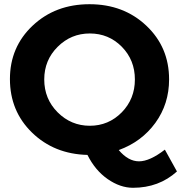

<svg xmlns="http://www.w3.org/2000/svg" viewBox="-20 -725 856 907"><path d="M189 -349.6Q189 -257.8 252.4 -194.3Q315.9 -130.9 404.3 -130.9Q492.7 -130.9 555.2 -194.3Q617.2 -257.8 617.2 -349.6Q617.2 -441.4 555.2 -504.4Q493.2 -566.9 404.3 -566.9Q315.4 -566.9 252.4 -503.9Q189 -440.9 189 -349.6ZM815.9 85Q730.5 162.1 608.4 162.1Q547.9 162.1 488.8 121.1Q429.7 80.1 393.1 6.8Q235.8 2.9 131.3 -98.6Q26.9 -200.2 26.9 -351.6Q26.9 -502.9 134.3 -604Q241.7 -705.1 402.8 -705.1Q564 -705.1 671.4 -603.5Q778.8 -502 778.8 -350.1Q778.8 -233.9 713.9 -144.5Q648.9 -55.2 541 -16.1Q585.9 37.1 636.7 37.1Q687.5 37.1 758.8 -18.1Z"/></svg>

Font: TruenoSBd
Style: Demi
Weight: 600
Designer: Julieta Ulanovsky
Foundry: Julieta Ulanovsky
Version: Version 3.001b